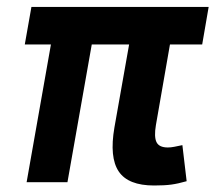

<svg xmlns="http://www.w3.org/2000/svg" viewBox="-20 -538 636 567"><path d="M435.1 9.8Q358.4 9.8 330.6 -31.7Q302.7 -73.2 317.9 -161.6L361.3 -406.7H251L179.2 0H58.6L130.4 -406.7H53.2L72.8 -517.6H596.2L577.1 -406.7H481.9L440.4 -168.5Q434.6 -134.3 442.1 -118.4Q449.7 -102.5 475.6 -102.5Q484.4 -102.5 494.6 -104.5Q504.9 -106.4 518.6 -109.4L531.2 -2.9Q505.9 4.4 485.8 7.1Q465.8 9.8 435.1 9.8Z"/></svg>

Font: Cascadia Mono NF SemiBold
Style: Italic
Weight: 600
Italic angle: -10°
Monospace: yes
Designer: Aaron Bell
Foundry: Saja Typeworks
Version: Version 2404.023; ttfautohint (v1.8.4)